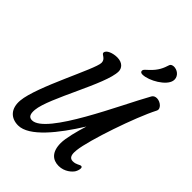

<svg xmlns="http://www.w3.org/2000/svg" viewBox="-274 -1106 1240 1240"><g transform="rotate(45 346.5 -485.5)"><path d="M20.5 -118.7C13.7 -39.1 57.1 4.9 124.5 4.9C224.1 4.9 343.8 -145.5 441.4 -302.2C420.4 -234.9 399.4 -155.3 399.4 -109.9C399.4 -28.8 439 4.9 494.6 4.9C548.3 4.9 585.4 -30.8 596.7 -49.8C603 -61 607.4 -75.2 607.4 -85C607.4 -93.3 604.5 -98.6 597.2 -98.6C584.5 -98.6 570.3 -81.1 538.1 -81.1C511.7 -81.1 503.4 -100.6 503.4 -127.9C503.4 -134.8 503.9 -142.6 504.9 -150.4C516.1 -252 624 -568.8 689.9 -696.3C704.1 -723.1 666.5 -753.9 634.8 -753.9C621.1 -753.9 607.4 -749 600.6 -736.3C503.4 -564.5 290.5 -82 164.6 -82C135.3 -82 126.5 -104 129.9 -143.1C140.1 -262.2 337.4 -585.4 337.4 -701.2C337.4 -730 315.4 -759.3 266.6 -759.3C228 -759.3 181.6 -743.2 181.6 -716.8C181.6 -701.2 219.7 -699.2 219.7 -662.1C219.7 -603.5 32.2 -257.3 20.5 -118.7ZM462.4 -795.4C518.6 -796.9 618.7 -854 628.9 -908.7C635.3 -941.4 610.4 -971.2 575.7 -975.6C563.5 -977.5 543.9 -974.6 539.1 -959.5C527.8 -924.3 514.6 -888.2 467.3 -845.2C451.7 -831.1 441.4 -822.8 439.9 -813.5C438.5 -804.7 442.9 -794.9 462.4 -795.4Z"/></g></svg>

Font: Courgette
Style: Regular
Weight: 400
Designer: Karolina Lach
Foundry: Karolina Lach
Version: Version 1.002